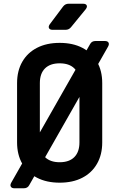

<svg xmlns="http://www.w3.org/2000/svg" viewBox="-20 -970 640 1030"><path d="M57.3 40Q43.4 40 38.2 31.5Q33.1 23.1 40.2 10.1L463.1 -733.1Q471.8 -750 492.3 -750H542.7Q557.2 -750 562.1 -741.5Q566.9 -733.1 559.8 -720.1L136.9 23.1Q128.2 40 107.7 40ZM300 10Q229.9 10 178.6 -16.5Q127.3 -42.9 99.5 -91.6Q71.6 -140.3 71.6 -205.9V-524.1Q71.6 -590.1 99.5 -638.6Q127.3 -687.1 178.6 -713.5Q229.9 -740 300 -740Q370.7 -740 421.7 -713.5Q472.7 -687.1 500.5 -638.6Q528.4 -590.1 528.4 -524.6V-205.9Q528.4 -140.3 500.5 -91.6Q472.7 -42.9 421.7 -16.5Q370.7 10 300 10ZM300 -99.7Q351.4 -99.7 378.8 -127.3Q406.2 -155 406.2 -205.9V-524.1Q406.2 -575.6 378.8 -603Q351.4 -630.3 300 -630.3Q249 -630.3 221.4 -603Q193.8 -575.6 193.8 -524.1V-205.9Q193.8 -155 221.4 -127.3Q249 -99.7 300 -99.7ZM262.5 -810Q247.5 -810 243 -818.8Q238.4 -827.5 247.1 -839.9L318.5 -935.1Q329.9 -950 348.4 -950H425.1Q441 -950 445.1 -941.2Q449.2 -932.5 439.5 -920.1L361.1 -824.3Q349.8 -810 331.3 -810Z"/></svg>

Font: Pitagon Sans Mono
Style: Regular
Weight: 400
Monospace: yes
Designer: Travis Tran
Foundry: Pitagon
Version: Version 1.001;gftools[0.9.26]